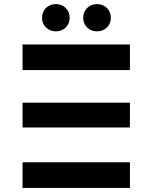

<svg xmlns="http://www.w3.org/2000/svg" viewBox="-20 -917 712 937"><path d="M90 -295H614V-416H90ZM90 -575H614V-700H90ZM90 -125H614V0H90ZM453 -764C491 -764 521 -791 521 -830C521 -870 491 -897 453 -897C416 -897 386 -870 386 -830C386 -791 416 -764 453 -764ZM253 -764C290 -764 320 -791 320 -830C320 -870 290 -897 253 -897C215 -897 185 -870 185 -830C185 -791 215 -764 253 -764Z"/></svg>

Font: Montserrat-Alt1
Style: Bold
Weight: 700
Designer: Differentunic
Foundry: Differentunic
Version: Version 7.222